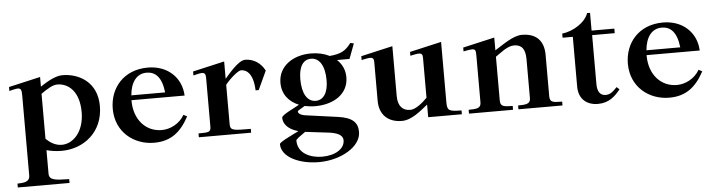

<svg xmlns="http://www.w3.org/2000/svg" viewBox="-51 -864 5018 1346"><g transform="rotate(-5 2458.5 -191.5)"><path d="M27 -439C55 -446 74 -451 87 -451C109 -451 114 -438 114 -402V162C114 210 72 211 27 213V240H391V213C296 211 250 210 250 162V-3C280 5 315 11 356 11C512 11 650 -96 650 -279C650 -448 523 -517 406 -517C351 -517 282 -471 250 -450V-518L27 -467ZM250 -83V-400C303 -436 333 -455 366 -455C445 -455 519 -391 519 -248C519 -107 439 -31 361 -31C311 -31 274 -60 250 -83Z M738 -251C738 -86 866 11 1007 11C1126 11 1196 -47 1253 -153L1228 -166C1194 -106 1128 -73 1068 -73C958 -73 874 -160 874 -297V-300H1248C1243 -425 1149 -518 1008 -518C837 -518 738 -397 738 -251ZM876 -334C884 -426 926 -483 996 -483C1058 -483 1102 -442 1114 -334Z M1747 -293H1769L1830 -425C1803 -478 1753 -513 1692 -513C1644 -513 1570 -420 1545 -392V-514L1322 -463V-435C1348 -441 1368 -447 1383 -447C1400 -447 1409 -439 1409 -412V-67C1409 -26 1390 -28 1322 -27V0H1690V-27C1576 -28 1545 -24 1545 -71V-350C1583 -397 1638 -442 1657 -442C1692 -442 1742 -418 1747 -293Z M2155 -146C2281 -146 2389 -209 2389 -330C2389 -381 2368 -424 2334 -455H2422L2462 -561L2437 -566C2400 -516 2368 -495 2286 -488C2248 -507 2203 -517 2155 -517C2029 -517 1925 -447 1925 -330C1925 -249 1972 -194 2041 -166C1992 -138 1916 -105 1916 -85C1916 -46 1944 -3 2021 18C1959 49 1884 84 1884 98C1884 187 2005 247 2147 247C2298 247 2444 166 2444 60C2444 -5 2408 -43 2307 -57L2082 -88C2045 -93 2029 -106 2029 -120C2029 -126 2052 -136 2080 -154C2104 -149 2129 -146 2155 -146ZM2001 82C2001 74 2033 51 2068 27C2070 28 2072 28 2074 28L2233 47C2288 54 2331 71 2331 109C2331 169 2265 211 2172 211C2093 211 2001 176 2001 82ZM2066 -343C2066 -431 2097 -480 2153 -480C2212 -480 2249 -422 2249 -320C2249 -234 2216 -183 2161 -183C2101 -183 2066 -243 2066 -343Z M2506 -440C2534 -446 2553 -450 2566 -450C2588 -450 2593 -440 2593 -416V-144C2593 -51 2650 10 2751 10C2819 10 2884 -47 2936 -89V0H3173V-27C3088 -28 3072 -32 3072 -91V-518L2849 -467V-440C2877 -446 2896 -450 2909 -450C2931 -450 2936 -440 2936 -416V-137C2907 -108 2857 -62 2815 -62C2763 -62 2729 -96 2729 -166V-518L2506 -467Z M3658 -345V-72C3658 -24 3616 -29 3571 -27V0H3881V-27C3826 -29 3794 -24 3794 -72V-364C3794 -457 3747 -518 3640 -518C3578 -518 3503 -461 3446 -426V-516L3223 -465V-438C3252 -444 3271 -447 3284 -447C3309 -447 3310 -434 3310 -396V-72C3310 -24 3268 -29 3223 -27V0H3533V-27C3483 -29 3446 -24 3446 -72V-381C3480 -403 3530 -449 3579 -449C3634 -449 3658 -415 3658 -345Z M4289 -78 4270 -95C4234 -56 4214 -47 4189 -47C4153 -47 4131 -73 4131 -127V-473H4290V-505H4130V-630H4109C4088 -566 4002 -511 3923 -502V-473H3995V-122C3995 -33 4054 11 4130 11C4207 11 4251 -30 4289 -78Z M4363 -251C4363 -86 4491 11 4632 11C4751 11 4821 -47 4878 -153L4853 -166C4819 -106 4753 -73 4693 -73C4583 -73 4499 -160 4499 -297V-300H4873C4868 -425 4774 -518 4633 -518C4462 -518 4363 -397 4363 -251ZM4501 -334C4509 -426 4551 -483 4621 -483C4683 -483 4727 -442 4739 -334Z"/></g></svg>

Font: Ortica Linear
Style: Bold
Weight: 700
Designer: Benedetta Bovani
Foundry: Collletttivo
Version: Version 2.000;Glyphs 3.1.2 (3151)